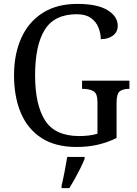

<svg xmlns="http://www.w3.org/2000/svg" viewBox="-20 -744 703 985"><path d="M372 10Q264 10 193 -36Q122 -82 87 -164.5Q52 -247 52 -358Q52 -466 89 -548.5Q126 -631 198.5 -677.5Q271 -724 377 -724Q479 -724 531.5 -692Q584 -660 584 -612Q584 -580 559.5 -561.5Q535 -543 497 -543Q497 -573 485 -603Q473 -633 446 -652Q419 -671 374 -671Q259 -671 209.5 -591Q160 -511 160 -358Q160 -207 211 -126.5Q262 -46 387 -46Q412 -46 436.5 -49Q461 -52 480 -58V-220Q480 -265 459 -276.5Q438 -288 407 -288H401V-330H644V-288H639Q612 -288 595 -276Q578 -264 578 -216V-36Q531 -13 481.5 -1.5Q432 10 372 10ZM296 208Q304 175 311.5 136Q319 97 325 61H414V71Q406 92 392.5 119Q379 146 364 173Q349 200 336 221H296Z"/></svg>

Font: Noto Serif Tamil SemiCondensed
Style: Italic
Weight: 400
Width: 4
Italic angle: -12°
Designer: Indian Type Foundry, Tom Grace, and the Monotype Design Team
Foundry: Monotype Imaging Inc.
Version: Version 2.003; ttfautohint (v1.8.4.7-5d5b)